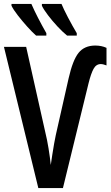

<svg xmlns="http://www.w3.org/2000/svg" viewBox="-20 -951 559 971"><path d="M489.7 -627Q466.3 -627 453.1 -602.8Q439.9 -578.6 427.7 -529.3L298.3 0H173.8L0 -713.9H112.3L208.5 -284.7Q218.3 -245.1 225.6 -200Q232.9 -154.8 236.8 -116.7Q239.7 -138.7 244.4 -168Q249 -197.3 253.7 -224.6Q258.3 -252 262.2 -268.1L327.1 -555.2Q348.1 -647.5 377.4 -683.8Q406.7 -720.2 460.9 -720.7Q493.7 -720.7 518.6 -709V-620.1Q511.2 -623 503.7 -625Q496.1 -627 489.7 -627ZM291 -931.2Q301.3 -905.8 323.7 -863Q346.2 -820.3 368.2 -783.2V-771H319.3Q296.4 -789.6 270.5 -817.4Q244.6 -845.2 222.9 -873.8Q201.2 -902.3 191.9 -921.9V-931.2ZM138.7 -931.2Q153.3 -897.5 172.9 -859.6Q192.4 -821.8 214.4 -783.2V-771H162.6Q142.6 -788.6 117.4 -816.7Q92.3 -844.7 70.1 -873.3Q47.9 -901.9 38.1 -921.9V-931.2Z"/></svg>

Font: Open Sans Condensed SemiBold
Style: Regular
Weight: 600
Width: 3
Designer: Monotype Design Team
Foundry: Monotype Imaging Inc.
Version: Version 3.000; ttfautohint (v1.8.4)